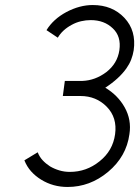

<svg xmlns="http://www.w3.org/2000/svg" viewBox="-20 -732 554 764"><path d="M349 -712Q297 -712 244 -684Q192 -656 165 -612L210 -582Q228 -613 265 -633Q283 -643 302.5 -647.5Q322 -652 341 -652Q395 -652 429 -619Q463 -587 455 -532Q447 -479 403 -445Q359 -412 308 -410H238L230 -350H300Q363 -350 405 -307Q447 -264 438 -198Q429 -132 376 -90Q324 -48 258 -48Q236 -48 216 -54Q196 -60 179 -70Q162 -81 149.5 -94.5Q137 -108 130 -126L77 -94Q87 -69 104 -50Q121 -31 144 -17Q191 12 249 12Q338 12 410 -48Q483 -109 495 -198Q504 -255 476 -305Q449 -353 399 -383Q454 -419 483 -460Q495 -477 502 -495Q509 -513 512 -532Q523 -610 475 -661Q427 -712 349 -712Z"/></svg>

Font: Unageo
Style: Light-Italic
Weight: 300
Designer: Richard Sepsi
Foundry: Richard Sepsi
Version: Version 2.000